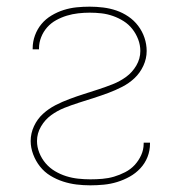

<svg xmlns="http://www.w3.org/2000/svg" viewBox="-20 -548 540 576"><path d="M251 8Q230 8 209.5 5.5Q189 3 169 -3.5Q149 -10 131 -21Q113 -32 100 -48.5Q87 -65 79.5 -85Q72 -105 72 -125Q72 -148 82 -169.5Q92 -191 109 -206.5Q126 -222 146.5 -232.5Q167 -243 188.5 -251Q210 -259 232 -266Q254 -273 275.5 -280Q297 -287 318.5 -295.5Q340 -304 358.5 -317.5Q377 -331 389 -351.5Q401 -372 401 -395Q401 -413 394.5 -430Q388 -447 377 -461Q366 -475 351 -484.5Q336 -494 319 -500Q302 -506 284.5 -508Q267 -510 249 -510Q232 -510 214.5 -508Q197 -506 180.5 -501Q164 -496 148.5 -487.5Q133 -479 121.5 -466Q110 -453 103.5 -436.5Q97 -420 97 -403V-400H78V-403Q78 -423 85 -442Q92 -461 104.5 -476Q117 -491 134.5 -501.5Q152 -512 171 -518Q190 -524 209.5 -526Q229 -528 249 -528Q269 -528 289.5 -525.5Q310 -523 329 -516.5Q348 -510 365 -498.5Q382 -487 394.5 -470.5Q407 -454 413.5 -434.5Q420 -415 420 -395Q420 -372 410 -350.5Q400 -329 383.5 -313.5Q367 -298 346.5 -287.5Q326 -277 304.5 -269Q283 -261 261 -254Q239 -247 217 -240Q195 -233 173.5 -224.5Q152 -216 133.5 -202.5Q115 -189 103 -168.5Q91 -148 91 -125Q91 -107 98 -89.5Q105 -72 117 -58Q129 -44 145 -34.5Q161 -25 178.5 -19.5Q196 -14 214.5 -12Q233 -10 251 -10Q269 -10 287 -11.5Q305 -13 322 -18Q339 -23 355.5 -31.5Q372 -40 384 -53Q396 -66 403.5 -82.5Q411 -99 411 -117V-120H430V-117Q430 -96 422.5 -77Q415 -58 401 -43Q387 -28 369 -18Q351 -8 331.5 -2Q312 4 291.5 6Q271 8 251 8Z"/></svg>

Font: Iosevka Term Curly Thin
Style: Regular
Weight: 100
Designer: Belleve Invis
Foundry: Belleve Invis
Version: Version 32.3.0